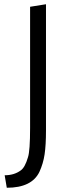

<svg xmlns="http://www.w3.org/2000/svg" viewBox="-20 -722 347 906"><path d="M122 -119V-690L197 -702V-106Q197 -38 190.5 6Q184 50 166 89Q130 164 12 164L2 105Q47 105 78 82Q98 68 112 20Q122 -10 122 -119Z"/></svg>

Font: Ruluko
Style: Regular
Weight: 400
Designer: Ana Sanfelippo, Angelica Diaz, Meme Hernandez
Foundry: Ana Sanfelippo, Angelica Diaz y Meme Hernandez
Version: Version 1.001